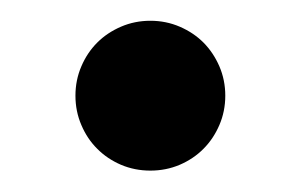

<svg xmlns="http://www.w3.org/2000/svg" viewBox="-20 -149 288 184"><path d="M52.3 -57.3Q52.3 -72.3 58 -85.5Q63.6 -98.6 73.2 -108.2Q82.7 -117.7 95.9 -123.4Q109.1 -129.1 124.1 -129.1Q139.1 -129.1 152.3 -123.4Q165.5 -117.7 175 -108.2Q184.5 -98.6 190.2 -85.5Q195.9 -72.3 195.9 -57.3Q195.9 -42.3 190.2 -29.1Q184.5 -15.9 175 -6.4Q165.5 3.2 152.3 8.9Q139.1 14.5 124.1 14.5Q109.1 14.5 95.9 8.9Q82.7 3.2 73.2 -6.4Q63.6 -15.9 58 -29.1Q52.3 -42.3 52.3 -57.3Z"/></svg>

Font: Spartan MB SemBd
Style: Regular
Weight: 600
Designer: Matt Bailey, Mirko Velimirovic
Foundry: Matt Bailey
Version: Version 1.005